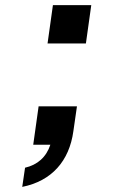

<svg xmlns="http://www.w3.org/2000/svg" viewBox="-20 -566 468 751"><path d="M316 -396 337 -546H187L166 -396ZM67 165C182 142 251 64 267 -53L281 -150H131L110 0H177C161 49 126 79 78 90Z"/></svg>

Font: Plus Jakarta Sans ExtraBold
Style: Italic
Weight: 800
Italic angle: -8°
Designer: Gumpita Rahayu
Foundry: Tokotype
Version: Version 2.071;gftools[0.9.30]